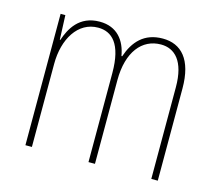

<svg xmlns="http://www.w3.org/2000/svg" viewBox="-82 -640 846 744"><g transform="rotate(15 340.5 -268.5)"><path d="M485 -537C410 -537 371 -492 350 -430H347C337 -490 302 -537 232 -537C149 -537 118 -476 102 -429H100L96 -527H77V0H103V-333C103 -433 151 -513 232 -513C287 -513 330 -475 330 -357V0H356V-336C356 -449 408 -513 484 -513C539 -513 582 -473 582 -368V0H608V-370C608 -486 559 -537 485 -537Z"/></g></svg>

Font: Noto Sans Lao UI Cond Thin
Style: Regular
Weight: 100
Width: 3
Designer: Monotype Design Team
Foundry: Monotype Imaging Inc.
Version: Version 2.000